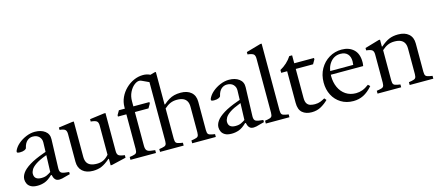

<svg xmlns="http://www.w3.org/2000/svg" viewBox="-56 -1378 4466 1962"><g transform="rotate(-15 2177.5 -397.0)"><path d="M156 10Q111 10 85.5 -4.5Q60 -19 49.5 -41.5Q39 -64 39 -87Q39 -121 63.5 -155.5Q88 -190 144.5 -225Q201 -260 297 -294L322 -303L325 -402Q326 -439 302 -463.5Q278 -488 235 -488Q201 -488 175 -465Q149 -442 138 -393Q136 -383 117.5 -374.5Q99 -366 69 -366Q52 -366 43 -370Q34 -374 38 -388Q54 -427 91 -459Q128 -491 175 -510.5Q222 -530 268 -530Q333 -530 374.5 -499Q416 -468 414 -412L404 -107Q403 -68 423.5 -57Q444 -46 502 -42V-19L467 -10Q435 0 416.5 3.5Q398 7 388 7Q361 7 347.5 -5Q334 -17 328.5 -33Q323 -49 321 -59H313Q270 -17 232.5 -3.5Q195 10 156 10ZM213 -56Q249 -56 272.5 -67.5Q296 -79 315 -92L321 -269L313 -266Q241 -239 203 -213Q165 -187 151.5 -163Q138 -139 138 -119Q138 -56 213 -56Z M742 10Q672 10 631.5 -26Q591 -62 591 -126V-420Q591 -453 576 -466Q561 -479 518 -483V-508L664 -528H681V-156Q681 -119 693.5 -96Q706 -73 732.5 -61.5Q759 -50 799 -50Q837 -50 867 -64Q897 -78 926 -111V-420Q926 -453 910.5 -466Q895 -479 848 -483V-508L999 -528H1016V-126Q1016 -92 1031.5 -79.5Q1047 -67 1096 -61V-34L943 2H929V-67H923Q875 -25 834.5 -7.5Q794 10 742 10Z M1452 0V-30L1482 -35Q1512 -40 1522 -51.5Q1532 -63 1532 -94V-766L1454 -756L1608 -800H1622V-456H1628Q1659 -483 1686 -499Q1713 -515 1742.5 -522.5Q1772 -530 1810 -530Q1881 -530 1921.5 -494.5Q1962 -459 1962 -394V-94Q1962 -63 1972 -51.5Q1982 -40 2012 -35L2042 -30V0H1792V-30L1822 -35Q1852 -40 1862 -51.5Q1872 -63 1872 -94V-364Q1872 -401 1859 -424Q1846 -447 1820.5 -458.5Q1795 -470 1755 -470Q1716 -470 1685 -456.5Q1654 -443 1622 -414V-94Q1622 -63 1632 -51.5Q1642 -40 1672 -35L1702 -30V0ZM1139 0V-30L1169 -35Q1200 -40 1209.5 -51.5Q1219 -63 1219 -94V-460H1130V-475L1156 -520H1219V-536Q1219 -590 1241.5 -638.5Q1264 -687 1302.5 -724.5Q1341 -762 1388.5 -783Q1436 -804 1486 -804Q1525 -804 1556.5 -789Q1588 -774 1588 -749Q1588 -732 1571.5 -719Q1555 -706 1540 -713L1456 -752Q1444 -757 1433 -757Q1408 -757 1379 -733.5Q1350 -710 1329.5 -668.5Q1309 -627 1309 -573V-520H1479V-505L1453 -460H1309V-104Q1309 -70 1321 -55Q1333 -40 1364 -36L1409 -30V0Z M2210 10Q2165 10 2139.5 -4.5Q2114 -19 2103.5 -41.5Q2093 -64 2093 -87Q2093 -121 2117.5 -155.5Q2142 -190 2198.5 -225Q2255 -260 2351 -294L2376 -303L2379 -402Q2380 -439 2356 -463.5Q2332 -488 2289 -488Q2255 -488 2229 -465Q2203 -442 2192 -393Q2190 -383 2171.5 -374.5Q2153 -366 2123 -366Q2106 -366 2097 -370Q2088 -374 2092 -388Q2108 -427 2145 -459Q2182 -491 2229 -510.5Q2276 -530 2322 -530Q2387 -530 2428.5 -499Q2470 -468 2468 -412L2458 -107Q2457 -68 2477.5 -57Q2498 -46 2556 -42V-19L2521 -10Q2489 0 2470.5 3.5Q2452 7 2442 7Q2415 7 2401.5 -5Q2388 -17 2382.5 -33Q2377 -49 2375 -59H2367Q2324 -17 2286.5 -3.5Q2249 10 2210 10ZM2267 -56Q2303 -56 2326.5 -67.5Q2350 -79 2369 -92L2375 -269L2367 -266Q2295 -239 2257 -213Q2219 -187 2205.5 -163Q2192 -139 2192 -119Q2192 -56 2267 -56Z M2571 0V-30L2601 -35Q2631 -40 2641 -51.5Q2651 -63 2651 -94V-666Q2651 -698 2637 -711.5Q2623 -725 2573 -731V-756L2727 -800H2741V-94Q2741 -63 2751 -51.5Q2761 -40 2791 -35L2821 -30V0Z M3056 10Q2994 10 2957 -22Q2920 -54 2920 -126V-460H2857V-490Q2935 -533 2981 -604H3011V-522V-493V-153Q3011 -114 3024 -94Q3037 -74 3059.5 -67.5Q3082 -61 3108 -61Q3142 -61 3167 -71Q3192 -81 3214 -94L3232 -73Q3201 -41 3157 -15.5Q3113 10 3056 10ZM2967 -460V-520H3220V-505L3194 -460Z M3497 10Q3423 10 3367 -24.5Q3311 -59 3280.5 -118Q3250 -177 3250 -251Q3250 -332 3285.5 -395Q3321 -458 3381 -494Q3441 -530 3513 -530Q3592 -530 3640 -485Q3688 -440 3688 -354Q3688 -348 3688 -341.5Q3688 -335 3686 -324L3684 -310H3325V-348H3589Q3592 -368 3592 -385Q3592 -435 3566 -463Q3540 -491 3491 -491Q3424 -491 3382.5 -438Q3341 -385 3341 -296Q3341 -229 3365.5 -175.5Q3390 -122 3435.5 -91.5Q3481 -61 3543 -61Q3578 -61 3611 -73Q3644 -85 3681 -113L3701 -94Q3653 -39 3604 -14.5Q3555 10 3497 10Z M3753 0V-30L3783 -35Q3813 -40 3823 -51.5Q3833 -63 3833 -94V-392Q3833 -424 3819 -437.5Q3805 -451 3755 -457V-482L3906 -526H3920V-453H3926Q3974 -495 4015 -512.5Q4056 -530 4111 -530Q4182 -530 4222.5 -494.5Q4263 -459 4263 -394V-94Q4263 -63 4273 -51.5Q4283 -40 4313 -35L4343 -30V0H4093V-30L4123 -35Q4153 -40 4163 -51.5Q4173 -63 4173 -94V-364Q4173 -401 4160 -424Q4147 -447 4121.5 -458.5Q4096 -470 4056 -470Q4017 -470 3986 -456.5Q3955 -443 3923 -414V-94Q3923 -63 3933 -51.5Q3943 -40 3973 -35L4003 -30V0Z"/></g></svg>

Font: Hedvig Letters Serif 24pt 24pt
Style: Regular
Weight: 400
Version: Version 1.000